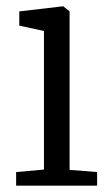

<svg xmlns="http://www.w3.org/2000/svg" viewBox="-20 -587 352 607"><path d="M31 0V-43L119 -51V-489L41 -506V-551L178 -567H180L200 -551V-50L287 -43V0Z"/></svg>

Font: Merriweather Light 18pt Light
Style: Regular
Weight: 300
Version: Version 2.100